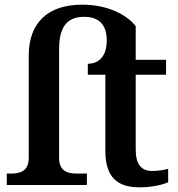

<svg xmlns="http://www.w3.org/2000/svg" viewBox="-20 -792 761 822"><path d="M578 10C633 10 680 -2 700 -12V-69C679 -64 657 -60 631 -60C585 -60 561 -89 561 -152V-472H691V-536H561V-680C522 -730 440 -772 332 -772C180 -772 103 -690 103 -554V-116C103 -57 63 -49 28 -49H9V0H352V-49H308C273 -49 233 -57 233 -116V-580C233 -660 255 -720 340 -720C384 -720 437 -704 437 -619C437 -550 402 -519 356 -519V-472H431V-147C431 -31 484 10 578 10Z"/></svg>

Font: Noto Serif SemiBold
Style: Regular
Weight: 600
Designer: Monotype Design Team
Foundry: Monotype Imaging Inc.
Version: Version 2.013